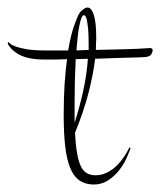

<svg xmlns="http://www.w3.org/2000/svg" viewBox="-155 -497 423 507"><path d="M189.9 -106Q186.5 -96.2 179.2 -79.6Q171.9 -63 159.4 -47.1Q147 -31.2 129.2 -20Q111.3 -8.8 87.9 -9.8Q66.9 -11.2 52.7 -22Q38.6 -32.7 29.8 -54.9Q21 -77.1 17.1 -111.1Q13.2 -145 13.2 -192.9Q13.2 -238.8 15.6 -275.6Q18.1 -312.5 22 -340.8Q-0.5 -339.8 -17.3 -339.8Q-34.2 -339.8 -41 -339.8Q-55.2 -339.8 -69.1 -341.8Q-83 -343.8 -95.2 -348.6Q-107.4 -353.5 -117.7 -361.6Q-127.9 -369.6 -134.8 -381.8L-132.8 -386.2Q-132.3 -385.3 -128.2 -381.6Q-124 -377.9 -113.3 -374Q-102.5 -370.1 -84 -366.9Q-65.4 -363.8 -36.1 -363.8H24.9Q32.7 -407.7 40.8 -429.4Q48.8 -451.2 51.8 -457Q55.7 -465.3 63.2 -471.2Q70.8 -477.1 76.2 -477.1Q86.4 -477.1 92.8 -457.5Q99.1 -438 99.1 -397Q99.1 -389.6 98.6 -381.6Q98.1 -373.5 98.1 -365.2Q121.6 -365.7 142.8 -366.2Q164.1 -366.7 180.9 -367.2Q197.8 -367.7 209.2 -368.2Q220.7 -368.7 224.1 -369.1Q226.6 -369.1 232.4 -369.6Q238.3 -370.1 240.2 -370.1Q248 -370.1 248 -365.2Q248 -358.4 243.9 -352.8Q239.7 -347.2 227.1 -346.2Q224.6 -345.7 212.6 -345.5Q200.7 -345.2 182.6 -344.7Q164.6 -344.2 142.1 -343.5Q119.6 -342.8 96.2 -341.8Q91.3 -300.3 78.6 -251.2Q65.9 -202.1 43 -146Q44.9 -113.8 48.6 -92.3Q52.2 -70.8 58.6 -57.9Q64.9 -44.9 74.5 -39.6Q84 -34.2 97.2 -34.2Q111.3 -34.2 123.5 -39.6Q135.7 -44.9 145.8 -53Q155.8 -61 163.3 -70.6Q170.9 -80.1 176 -88.4Q181.2 -96.7 183.8 -102.1Q186.5 -107.4 187 -107.9ZM77.1 -341.8Q68.8 -341.8 61 -341.3Q53.2 -340.8 44.9 -340.8Q43.5 -313 42.7 -283.7Q42 -254.4 42 -228V-172.9Q56.2 -217.3 65.2 -259.3Q74.2 -301.3 77.1 -341.8ZM46.9 -363.8Q54.7 -363.8 62.7 -364.5Q70.8 -365.2 79.1 -365.2V-381.8Q79.1 -406.2 77.6 -420.9Q76.2 -435.5 74.5 -443.6Q72.8 -451.7 70.6 -454.3Q68.4 -457 66.9 -457Q63 -457 60.1 -449.7Q57.1 -442.4 54.7 -429.9Q52.2 -417.5 50.3 -400.4Q48.3 -383.3 46.9 -363.8Z"/></svg>

Font: Stalemate
Style: Regular
Weight: 400
Designer: Astigmatic (AOETI)
Foundry: Astigmatic (AOETI)
Version: Version 001.000